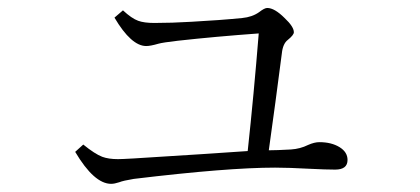

<svg xmlns="http://www.w3.org/2000/svg" viewBox="-20 -528 1040 475"><path d="M592.8 -154.3Q607.9 -293.9 620.1 -445.3Q512.7 -437.5 419.9 -427.2Q382.8 -422.9 372.1 -419.9Q352.1 -414.1 341.8 -414.1Q304.7 -414.1 263.2 -484.4L284.2 -502.4Q305.7 -482.4 321.8 -476.6Q336.4 -471.2 361.8 -471.2Q404.8 -471.2 453.1 -474.1Q524.9 -478 579.1 -483.4Q604 -485.8 621.1 -498Q634.3 -508.3 641.1 -508.3Q659.2 -508.3 684.1 -483.4Q707 -461.9 707 -448.2Q707 -441.4 691.9 -429.2Q679.7 -419.9 677.2 -395.5Q661.6 -274.4 645 -156.2Q664.1 -156.2 699.7 -158.2Q722.7 -159.7 742.2 -169.4Q757.8 -176.3 770 -176.3Q799.8 -176.3 819.8 -164.1Q839.8 -151.9 839.8 -132.3Q839.8 -108.4 809.1 -108.4Q786.1 -108.4 747.1 -110.4Q693.8 -113.3 660.6 -113.3Q542.5 -113.3 311 -85.4Q284.7 -81.1 274.9 -77.1Q263.2 -73.2 254.9 -73.2Q212.9 -73.2 166 -152.3L186 -170.4Q214.8 -147 232.9 -140.1Q248.5 -134.3 272 -134.3Q289.6 -134.3 391.1 -141.1Q464.8 -145.5 592.8 -154.3Z"/></svg>

Font: I.MingCP
Style: Regular
Weight: 400
Designer: I.Font Project
Version: Version 8.000; Sep 06, 2022